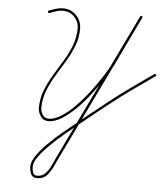

<svg xmlns="http://www.w3.org/2000/svg" viewBox="-57 -604 815 944"><g transform="rotate(5 350.5 -131.5)"><path d="M144 -528Q142 -534 147 -536Q164 -542 181 -547.5Q198 -553 216 -553Q255 -553 281.5 -526Q308 -499 308 -460Q308 -416 292.5 -375.5Q277 -335 253.5 -296.5Q230 -258 206.5 -219Q183 -180 167.5 -140Q152 -100 152 -56Q152 -39 162.5 -22.5Q173 -6 192 -6Q222 -6 256.5 -28.5Q291 -51 325.5 -87Q360 -123 391 -164Q422 -205 445.5 -242.5Q469 -280 481 -304Q510 -365 539 -425.5Q568 -486 597 -546Q600 -552 605 -549Q610 -547 608 -541Q521 -360 433.5 -179.5Q346 1 259 182Q249 203 237 228.5Q225 254 207.5 272Q190 290 161 290Q161 290 161 290Q161 290 161 290Q161 290 161 290Q161 290 161 290Q138 290 130.5 272.5Q123 255 123 236Q123 212 143.5 182Q164 152 196 120Q228 88 264.5 57.5Q301 27 333 1.5Q365 -24 385 -41Q385 -41 385 -41Q385 -41 385 -41Q407 -58 429 -75.5Q451 -93 473 -111Q526 -153 581 -192Q636 -231 691 -270Q691 -270 691 -270Q691 -270 691 -270Q696 -273 700 -268Q703 -264 698 -260Q643 -222 588 -182.5Q533 -143 480 -101Q458 -84 436 -66.5Q414 -49 392 -31Q392 -31 392 -31Q392 -31 392 -31Q374 -16 342.5 9Q311 34 275.5 64Q240 94 208 125.5Q176 157 155.5 185.5Q135 214 135 236Q135 250 139.5 264Q144 278 161 278Q161 278 161 278Q161 278 161 278Q161 278 161 278Q161 278 161 278Q186 278 202 260.5Q218 243 228.5 219.5Q239 196 248 177Q335 -4 422.5 -185Q510 -366 597 -546Q600 -552 605 -549Q610 -547 608 -541Q579 -481 550 -420.5Q521 -360 492 -299Q479 -273 454.5 -234.5Q430 -196 398.5 -154Q367 -112 331.5 -76Q296 -40 260 -17Q224 6 192 6Q167 6 153.5 -14Q140 -34 140 -56Q140 -100 155.5 -140.5Q171 -181 194.5 -220Q218 -259 241.5 -297.5Q265 -336 280.5 -376.5Q296 -417 296 -460Q296 -494 273 -517.5Q250 -541 216 -541Q199 -541 183 -535.5Q167 -530 151 -524Q146 -522 144 -528Z"/></g></svg>

Font: FRB American Cursive Guidelines Arrows Thin
Style: Italic
Weight: 100
Italic angle: -25°
Version: Version 2.0;Modular Font Editor K font №1